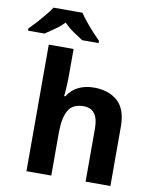

<svg xmlns="http://www.w3.org/2000/svg" viewBox="-160 -1058 920 1135"><g transform="rotate(10 300.0 -490.0)"><path d="M227.1 -605Q227.1 -568.8 224.6 -528.3Q222.7 -491.7 220.2 -476.1H228Q253.9 -518.1 294.9 -537.1Q335.9 -556.2 386.2 -556.2Q475.1 -556.2 528.3 -508.8Q582 -460.9 582 -356V0H433.1V-318.8Q433.1 -437 345.2 -437Q277.8 -437 252.9 -390.6Q227.1 -345.2 227.1 -256.8V0H78.1V-759.8H227.1ZM241.7 -980Q256.3 -957 278.3 -930.7Q305.7 -897 324.7 -877Q356.9 -842.8 366.7 -833V-819.8H268.1Q247.6 -832.5 210.9 -857.4Q179.7 -878.9 153.8 -905.8Q128.9 -879.4 97.7 -857.9Q75.7 -841.8 42 -819.8H-57.1V-833Q-35.6 -854.5 -14.6 -877.4Q8.3 -902.8 31.2 -930.7Q53.2 -957 67.9 -980Z"/></g></svg>

Font: Droid Sans Thai
Style: Bold
Weight: 700
Designer: Steve Matteson
Foundry: Ascender Corporation
Version: Version 1.00